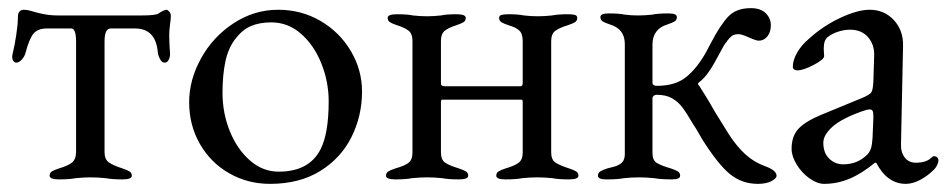

<svg xmlns="http://www.w3.org/2000/svg" viewBox="-20 -438 2328 472"><path d="M102 -6Q102 -13 107.5 -16.5Q113 -20 125 -24Q146 -30 156.5 -38Q167 -46 167 -65V-336Q167 -368 155 -368H95Q73 -368 62.5 -355.5Q52 -343 43 -309Q41 -300 34 -292Q27 -284 20 -284Q16 -284 13 -288Q10 -292 10 -299Q10 -302 12 -310Q16 -326 20 -352.5Q24 -379 24 -396Q24 -414 39 -414Q46 -414 55 -411.5Q64 -409 71 -407Q97 -400 121 -400H327Q364 -400 370 -405Q374 -408 380 -411Q386 -414 389 -414Q392 -414 396 -409.5Q400 -405 400 -399Q400 -392 398 -378Q396 -362 396 -352Q396 -334 398 -306V-304Q398 -297 394.5 -290.5Q391 -284 385 -284Q378 -284 373.5 -292.5Q369 -301 368 -309Q363 -368 312 -368H252Q237 -368 237 -336V-64Q237 -46 248 -38.5Q259 -31 281 -24Q293 -20 298.5 -16.5Q304 -13 304 -6Q304 3 281 3Q255 3 240 0Q220 -2 203 -2Q186 -2 166 0Q151 3 125 3Q102 3 102 -6Z M445 0ZM445 -187Q445 -242 474.5 -295Q504 -348 554.5 -381Q605 -414 664 -414Q721 -414 768 -386.5Q815 -359 842.5 -312.5Q870 -266 870 -213Q870 -153 844 -101Q818 -49 767 -17.5Q716 14 644 14Q589 14 543.5 -12Q498 -38 471.5 -84Q445 -130 445 -187ZM768 -71Q788 -110 788 -189Q788 -237 770 -282Q752 -327 720 -355Q688 -383 647 -383Q618 -383 597 -374Q576 -365 559 -343Q541 -320 534 -286.5Q527 -253 527 -210Q527 -160 545 -115.5Q563 -71 594.5 -43.5Q626 -16 665 -16Q740 -16 768 -71Z M929 -6Q929 -13 934.5 -16.5Q940 -20 952 -24Q974 -30 984 -37.5Q994 -45 994 -63V-337Q994 -355 984.5 -362.5Q975 -370 956 -376Q944 -380 938.5 -383.5Q933 -387 933 -394Q933 -403 956 -403Q982 -403 995 -400Q1013 -398 1030 -398Q1046 -398 1064 -400Q1077 -403 1102 -403Q1125 -403 1125 -394Q1125 -387 1119.5 -383.5Q1114 -380 1102 -376Q1083 -370 1073.5 -362.5Q1064 -355 1064 -337V-232Q1064 -226 1074 -226H1260Q1265 -226 1265 -234V-337Q1265 -355 1256.5 -363Q1248 -371 1230 -376Q1218 -380 1212.5 -383.5Q1207 -387 1207 -394Q1207 -400 1213.5 -401.5Q1220 -403 1230 -403Q1254 -403 1268 -400Q1286 -398 1302 -398Q1319 -398 1337 -400Q1351 -403 1376 -403Q1386 -403 1392.5 -401.5Q1399 -400 1399 -394Q1399 -387 1393.5 -383.5Q1388 -380 1376 -376Q1356 -370 1345.5 -362.5Q1335 -355 1335 -337V-63Q1335 -45 1346 -38Q1357 -31 1379 -24Q1391 -20 1396.5 -16.5Q1402 -13 1402 -6Q1402 3 1379 3Q1353 3 1338 0Q1318 -2 1301 -2Q1284 -2 1264 0Q1249 3 1223 3Q1200 3 1200 -6Q1200 -13 1205.5 -16.5Q1211 -20 1223 -24Q1244 -30 1254.5 -37.5Q1265 -45 1265 -63V-188Q1265 -191 1264 -192Q1263 -193 1261 -193H1067Q1065 -193 1064.5 -191Q1064 -189 1064 -186V-63Q1064 -45 1074.5 -38Q1085 -31 1108 -24Q1120 -20 1125.5 -16.5Q1131 -13 1131 -6Q1131 3 1108 3Q1082 3 1067 0Q1047 -2 1030 -2Q1013 -2 993 0Q978 3 952 3Q929 3 929 -6Z M1706 -96Q1700 -106 1695 -115Q1690 -124 1685 -131Q1668 -160 1657.5 -174Q1647 -188 1632 -196.5Q1617 -205 1594 -205Q1590 -205 1587 -202.5Q1584 -200 1584 -196V-62Q1584 -44 1594.5 -37.5Q1605 -31 1629 -24Q1641 -20 1646.5 -16.5Q1652 -13 1652 -6Q1652 3 1632 3Q1605 3 1588 0Q1568 -2 1551 -2Q1534 -2 1514 0Q1499 3 1473 3H1470Q1450 3 1450 -6Q1450 -13 1455.5 -16.5Q1461 -20 1473 -24Q1478 -25 1490.5 -28.5Q1503 -32 1509.5 -39Q1516 -46 1516 -59V-330Q1516 -367 1479 -378Q1467 -382 1461.5 -385.5Q1456 -389 1456 -396Q1456 -405 1476 -405Q1503 -405 1516 -402Q1532 -400 1549 -400Q1565 -400 1583 -402Q1597 -405 1621 -405H1624Q1644 -405 1644 -396Q1644 -389 1638.5 -385.5Q1633 -382 1621 -378Q1584 -367 1584 -328V-235Q1584 -227 1595 -227Q1641 -227 1668 -249.5Q1695 -272 1717 -312L1728 -333Q1751 -377 1770.5 -397.5Q1790 -418 1826 -418Q1850 -418 1862.5 -405.5Q1875 -393 1875 -376Q1875 -359 1866.5 -348.5Q1858 -338 1845 -338Q1839 -338 1821 -346Q1803 -354 1796 -354Q1785 -354 1779 -349.5Q1773 -345 1768.5 -338.5Q1764 -332 1762 -330Q1761 -329 1748 -305Q1734 -278 1722.5 -261.5Q1711 -245 1699 -236Q1696 -234 1696 -232Q1696 -230 1697 -229Q1698 -228 1699 -227Q1724 -188 1737 -164L1771 -109Q1791 -78 1812.5 -58.5Q1834 -39 1862 -29Q1889 -19 1889 -6Q1889 1 1876 7.5Q1863 14 1843 14Q1804 14 1774.5 -10Q1745 -34 1706 -96Z M1926 0ZM1926 -72Q1926 -103 1942.5 -121Q1959 -139 1997 -155L2099 -197Q2118 -205 2122 -211Q2126 -217 2127 -237L2129 -301Q2130 -328 2114 -346.5Q2098 -365 2070 -365Q2055 -365 2040 -360Q2025 -355 2015 -347Q2005 -340 2005 -318L2006 -300Q2006 -292 1980.5 -278.5Q1955 -265 1940 -265Q1935 -265 1932 -267.5Q1929 -270 1929 -274Q1929 -290 1939.5 -308.5Q1950 -327 1969 -343Q2003 -374 2045.5 -394Q2088 -414 2118 -414Q2154 -414 2177.5 -388.5Q2201 -363 2200 -325L2195 -85Q2194 -64 2204 -51Q2214 -38 2231 -38Q2256 -38 2268 -49Q2273 -54 2276 -54Q2281 -54 2284 -51Q2287 -48 2287 -43Q2287 -39 2284 -32.5Q2281 -26 2276 -21Q2260 -5 2241.5 4.5Q2223 14 2207 14Q2161 14 2134 -38H2131Q2098 -11 2068 1.5Q2038 14 2006 14Q1989 14 1970 0.5Q1951 -13 1938.5 -33.5Q1926 -54 1926 -72ZM2112 -58Q2118 -64 2121 -73Q2124 -82 2125 -99L2127 -148V-154Q2127 -162 2125 -165.5Q2123 -169 2118 -169Q2112 -169 2098 -164Q2048 -146 2026 -126Q2004 -106 2004 -87Q2004 -62 2018.5 -48Q2033 -34 2053 -34Q2088 -34 2112 -58Z"/></svg>

Font: EB Garamond
Style: Regular
Weight: 400
Designer: Georg Duffner and Octavio Pardo
Foundry: Georg Duffner
Version: Version 1.000; ttfautohint (v1.6)